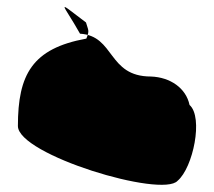

<svg xmlns="http://www.w3.org/2000/svg" viewBox="-20 -597 611 547"><path d="M31 -238C31 -156 442 -32 486 -82C530 -119 560 -263 520 -298C510 -346 465 -377 410 -379C286 -379 308 -495 208 -501C158 -590 135 -601 225 -533C231 -511 236 -511 226 -487C72 -459 31 -385 31 -238Z"/></svg>

Font: Interstorm
Style: Regular
Weight: 400
Version: Version 0.7